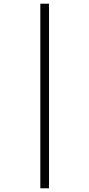

<svg xmlns="http://www.w3.org/2000/svg" viewBox="-20 -852 482 1038"><path d="M198 -832H245V166H198Z"/></svg>

Font: Noto Sans Devanagari UI Condensed Light
Style: Regular
Weight: 300
Width: 3
Designer: Jelle Bosma - Monotype Design Team
Foundry: Monotype Imaging Inc.
Version: Version 2.004; ttfautohint (v1.8.4.7-5d5b)